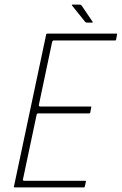

<svg xmlns="http://www.w3.org/2000/svg" viewBox="-20 -820 532 840"><path d="M44 0Q42 0 41 -1Q40 -2 41 -4L182 -669Q182 -673 187 -673H490Q492 -673 492 -672Q492 -671 492 -669L488 -647Q487 -645 486.5 -644Q486 -643 484 -643H216Q212 -643 210.5 -641Q209 -639 208 -636L150 -361Q149 -359 151 -356.5Q153 -354 155 -354H377Q379 -354 379.5 -353Q380 -352 379 -350L375 -328Q375 -327 374 -325.5Q373 -324 371 -324H148Q144 -324 142.5 -322.5Q141 -321 140 -317L81 -38Q80 -34 80.5 -31.5Q81 -29 86 -29H353Q355 -29 355.5 -28.5Q356 -28 356 -26L351 -4Q350 -2 349.5 -1Q349 0 347 0ZM359 -721Q357 -721 356 -722Q355 -723 353 -724L295 -796Q294 -798 294.5 -799Q295 -800 296 -800H329Q331 -800 333 -799Q335 -798 337 -796L385 -725Q386 -724 386 -722.5Q386 -721 383 -721Z"/></svg>

Font: Glory Thin
Style: Italic
Weight: 100
Italic angle: -12°
Designer: Robert Leuschke
Foundry: Robert Leuschke
Version: Version 1.011